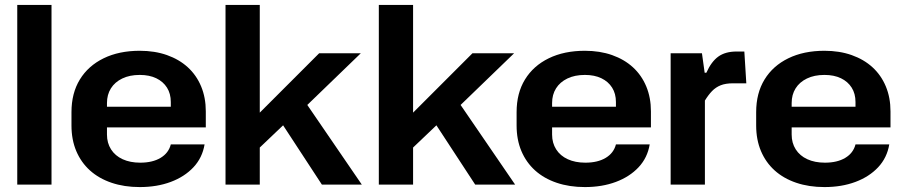

<svg xmlns="http://www.w3.org/2000/svg" viewBox="-20 -749 3663 779"><path d="M50 0V-729H189V0Z M547 10Q484 10 432.5 -7.5Q381 -25 345 -57.5Q309 -90 289.5 -136Q270 -182 270 -240V-294Q270 -371 304 -426.5Q338 -482 400.5 -512.5Q463 -543 547 -543Q608 -543 657.5 -525.5Q707 -508 742 -476Q777 -444 796 -398.5Q815 -353 815 -297V-232H391V-316H686L673 -300V-335Q673 -369 657.5 -393.5Q642 -418 614 -431.5Q586 -445 547 -445Q506 -445 476 -430.5Q446 -416 430 -390.5Q414 -365 414 -331V-203Q414 -169 430.5 -143Q447 -117 477.5 -103Q508 -89 549 -89Q599 -89 631.5 -108.5Q664 -128 673 -163H810Q801 -109 765 -70.5Q729 -32 673 -11Q617 10 547 10Z M895 0V-729H1034V0ZM1286 0 1112 -266 1218 -336 1448 0ZM1022 -139 1023 -281 1275 -533H1444L1179 -277L1169 -279Z M1517 0V-729H1656V0ZM1908 0 1734 -266 1840 -336 2070 0ZM1644 -139 1645 -281 1897 -533H2066L1801 -277L1791 -279Z M2353 10Q2290 10 2238.5 -7.5Q2187 -25 2151 -57.5Q2115 -90 2095.5 -136Q2076 -182 2076 -240V-294Q2076 -371 2110 -426.5Q2144 -482 2206.5 -512.5Q2269 -543 2353 -543Q2414 -543 2463.5 -525.5Q2513 -508 2548 -476Q2583 -444 2602 -398.5Q2621 -353 2621 -297V-232H2197V-316H2492L2479 -300V-335Q2479 -369 2463.5 -393.5Q2448 -418 2420 -431.5Q2392 -445 2353 -445Q2312 -445 2282 -430.5Q2252 -416 2236 -390.5Q2220 -365 2220 -331V-203Q2220 -169 2236.5 -143Q2253 -117 2283.5 -103Q2314 -89 2355 -89Q2405 -89 2437.5 -108.5Q2470 -128 2479 -163H2616Q2607 -109 2571 -70.5Q2535 -32 2479 -11Q2423 10 2353 10Z M2701 0V-533H2828L2839 -454H2846Q2866 -499 2894.5 -519.5Q2923 -540 2969 -540H3000L3008 -411H2954Q2924 -411 2904 -403Q2884 -395 2869 -379.5Q2854 -364 2840 -341V0Z M3325 10Q3262 10 3210.5 -7.5Q3159 -25 3123 -57.5Q3087 -90 3067.5 -136Q3048 -182 3048 -240V-294Q3048 -371 3082 -426.5Q3116 -482 3178.5 -512.5Q3241 -543 3325 -543Q3386 -543 3435.5 -525.5Q3485 -508 3520 -476Q3555 -444 3574 -398.5Q3593 -353 3593 -297V-232H3169V-316H3464L3451 -300V-335Q3451 -369 3435.5 -393.5Q3420 -418 3392 -431.5Q3364 -445 3325 -445Q3284 -445 3254 -430.5Q3224 -416 3208 -390.5Q3192 -365 3192 -331V-203Q3192 -169 3208.5 -143Q3225 -117 3255.5 -103Q3286 -89 3327 -89Q3377 -89 3409.5 -108.5Q3442 -128 3451 -163H3588Q3579 -109 3543 -70.5Q3507 -32 3451 -11Q3395 10 3325 10Z"/></svg>

Font: Hubot Sans SemiBold
Style: Regular
Weight: 600
Designer: Deni Anggara
Foundry: GitHub, Inc., Subsidiary of Microsoft Corporation
Version: Version 2.000